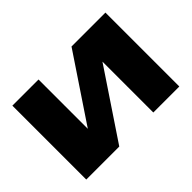

<svg xmlns="http://www.w3.org/2000/svg" viewBox="-108 -810 1049 1049"><g transform="rotate(-45 416.0 -285.5)"><path d="M311 0 574 -393V0H775V-571H513L258 -190V-571H56V0Z"/></g></svg>

Font: Bounded
Style: Bold
Weight: 700
Designer: Vlad Churkin
Version: Version 3.0